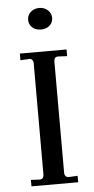

<svg xmlns="http://www.w3.org/2000/svg" viewBox="-56 -827 421 860"><g transform="rotate(-5 155.0 -396.5)"><path d="M50 0V-29L89 -27Q108 -27 108 -49V-548Q108 -557 103 -563.5Q98 -570 89 -569L50 -567V-597H260V-567L221 -569H219Q201 -569 201 -548V-49Q201 -27 221 -27L260 -29V0ZM154 -793Q176 -793 192 -779Q208 -765 208 -744Q208 -723 193 -709.5Q178 -696 154 -696Q130 -696 115 -709.5Q100 -723 100 -744Q100 -765 115.5 -779Q131 -793 154 -793Z"/></g></svg>

Font: UnnaRegular
Style: Regular
Weight: 400
Designer: Jorge de Buen Unna
Foundry: Omnibus-Type
Version: Version 2.008;hotconv 1.0.109;makeotfexe 2.5.65596